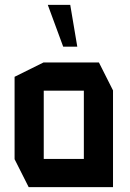

<svg xmlns="http://www.w3.org/2000/svg" viewBox="-20 -770 533 790"><path d="M160 -397V-513H387L445 -398V-397ZM98 0 40 -115V-116H325V0ZM40 -116V-454L159 -513H160V-116ZM325 0V-397H445V0ZM240 -578 177 -749V-750H269L298 -578Z"/></svg>

Font: Foldit Medium
Style: Regular
Weight: 500
Version: Version 1.003